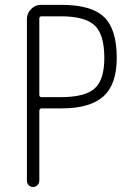

<svg xmlns="http://www.w3.org/2000/svg" viewBox="-20 -750 540 770"><path d="M137.7 -675.8V-369.1Q137.7 -360.4 147.5 -360.4H223.6Q320.3 -360.4 359.4 -395Q398.4 -429.7 398.4 -517.6Q398.4 -611.3 359.9 -647.9Q321.3 -684.6 223.6 -684.6H147.5Q137.7 -684.6 137.7 -675.8ZM87.9 -26.4V-672.9Q87.9 -696.3 104.5 -713.4Q121.1 -730.5 143.6 -730.5H227.5Q346.7 -730.5 397.5 -681.6Q448.2 -632.8 448.2 -517.6Q448.2 -411.1 394.5 -363.3Q340.8 -315.4 227.5 -315.4H147.5Q138.7 -315.4 137.7 -305.7V-26.4Q137.7 -15.6 130.4 -7.8Q123 0 112.8 0Q102.5 0 95.2 -7.3Q87.9 -14.6 87.9 -26.4Z"/></svg>

Font: Rounded Mgen+ 2m light
Style: Regular
Weight: 200
Designer: [Source Han Sans]
Ryoko NISHIZUKA  (kana & ideographs); Paul D. Hunt (Latin, Greek & Cyrillic); Wenlong ZHANG  (bopomofo
Version: Version 1.059.20150602